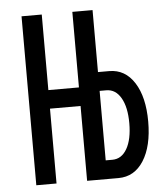

<svg xmlns="http://www.w3.org/2000/svg" viewBox="-51 -739 688 785"><g transform="rotate(-5 293.0 -346.5)"><path d="M66.4 0V-693.4H149.4V-383.3H274.9V-693.4H357.9V-439H403.8Q469.2 -439 507.1 -379.6Q544.9 -320.3 544.9 -219.7Q544.9 -118.7 507.1 -59.3Q469.2 0 403.8 0H274.9V-307.1H149.4V0ZM357.9 -76.7H385.3Q423.3 -76.7 445.3 -115Q467.3 -153.3 467.3 -219.7Q467.3 -285.6 445.3 -323.7Q423.3 -361.8 385.3 -361.8H357.9Z"/></g></svg>

Font: Cascadia Code PL SemiLight
Style: Regular
Weight: 350
Monospace: yes
Designer: Aaron Bell
Foundry: Saja Typeworks
Version: Version 2404.023; ttfautohint (v1.8.4)